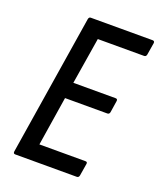

<svg xmlns="http://www.w3.org/2000/svg" viewBox="-125 -735 681 815"><g transform="rotate(20 216.0 -327.5)"><path d="M41 0Q32 0 33 -10L134 -645Q136 -655 144 -655H423Q433 -655 432 -645L423 -590Q421 -580 412 -580H203L169 -370H360Q370 -370 368 -359L360 -307Q358 -297 349 -297H158L123 -75H331Q341 -75 339 -65L330 -10Q328 0 319 0Z"/></g></svg>

Font: Sofia Sans Condensed Medium
Style: Italic
Weight: 500
Italic angle: -9°
Designer: Botio Nikoltchev, Ani Petrova
Foundry: lettersoup
Version: Version 4.101; ttfautohint (v1.8.4.7-5d5b)